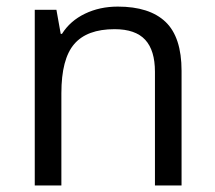

<svg xmlns="http://www.w3.org/2000/svg" viewBox="-20 -565 654 585"><path d="M452.1 0V-346.2Q452.1 -411.6 422.4 -443.8Q392.6 -476.1 329.1 -476.1Q245.1 -476.1 206.1 -430.7Q167 -385.3 167 -280.8V0H85.9V-535.2H151.9L165 -461.9H168.9Q193.8 -501.5 238.8 -523.2Q283.7 -544.9 338.9 -544.9Q435.5 -544.9 484.4 -498.3Q533.2 -451.7 533.2 -349.1V0Z"/></svg>

Font: f02034202
Style: Regular
Weight: 400
Foundry: Ascender Corporation
Version: Version 1.10